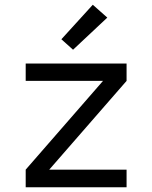

<svg xmlns="http://www.w3.org/2000/svg" viewBox="-20 -787 640 807"><path d="M88 0V-74L413 -447H88V-520H512V-447L187 -74H512V0ZM287 -578 238 -622 370 -767 431 -713Z"/></svg>

Font: Iosevka Aile
Style: Regular
Weight: 400
Designer: Belleve Invis
Foundry: Belleve Invis
Version: Version 28.0.1; ttfautohint (v1.8.4)